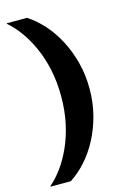

<svg xmlns="http://www.w3.org/2000/svg" viewBox="-132 -809 650 999"><g transform="rotate(-15 193.0 -310.0)"><path d="M186 -310Q186 -232 171.5 -165Q157 -98 132 -42.5Q107 13 76 55.5Q45 98 11 127V130H120Q165 101 204.5 57Q244 13 274 -44Q304 -101 321.5 -168Q339 -235 339 -310Q339 -385 321.5 -452Q304 -519 274 -576Q244 -633 204.5 -677Q165 -721 120 -750H11V-747Q45 -718 76 -675.5Q107 -633 132 -577.5Q157 -522 171.5 -455Q186 -388 186 -310Z"/></g></svg>

Font: Roboto Serif SemiCondensed
Style: Bold
Weight: 700
Width: 4
Designer: Greg Gazdowicz
Foundry: Commercial Type
Version: Version 1.007